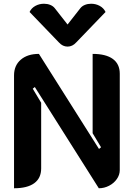

<svg xmlns="http://www.w3.org/2000/svg" viewBox="-20 -997 715 1026"><path d="M55 -594Q55 -647 91 -678Q127 -709 188 -709L509 -201L520 -210L475 -285V-709Q546 -709 583 -682Q620 -655 620 -603V-88Q620 -63 604.5 -40.5Q589 -18 563 -4.5Q537 9 508 9L166 -532L155 -523L200 -448V-97Q200 -45 163 -18Q126 9 55 9ZM410 -954Q419 -965 434 -971Q449 -977 467 -977Q492 -977 513 -965.5Q534 -954 544 -933L387 -770Q367 -748 341 -748Q315 -748 295 -770L138 -933Q148 -954 169 -965.5Q190 -977 215 -977Q233 -977 248 -971Q263 -965 272 -954L341 -866Z"/></svg>

Font: K2D ExtraBold
Style: Regular
Weight: 800
Designer: Katatrad Aksorn Co.,Ltd.
Foundry: Cadson Demak Co.,Ltd.
Version: Version 1.000; ttfautohint (v1.6)